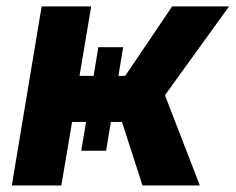

<svg xmlns="http://www.w3.org/2000/svg" viewBox="-20 -565 718 585"><path d="M106.9 -545.5H257.8L222.3 -333.8H265.3L279.5 -421.2H355.1L340.9 -333.8H361.5L504.6 -545.5H677.9L482.6 -274.9L588.8 0H414.1L351.6 -193.5H317.8L303.3 -105.8H227.6L242.2 -193.5H199.6L166.9 0H16Z"/></svg>

Font: Inter P
Style: Bold Italic
Weight: 700
Italic angle: 9.39999°
Designer: Rasmus Andersson
Foundry: rsms
Version: Version 3.018;git-588b23468